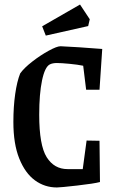

<svg xmlns="http://www.w3.org/2000/svg" viewBox="-20 -817 502 847"><path d="M39 -279Q39 -346 47 -402Q55 -458 69 -493Q86 -517 122 -545Q158 -573 194.5 -593Q231 -613 247 -613Q276 -612 328 -608.5Q380 -605 431 -601L419 -421H360L347 -527Q323 -532 286.5 -535.5Q250 -539 231 -539Q212 -539 200 -533Q178 -522 165.5 -462.5Q153 -403 153 -311Q153 -176 186 -123.5Q219 -71 278 -71H345L362 -197L419 -196L421 -14Q395 -7 320.5 1.5Q246 10 231 10Q177 10 134 -21.5Q91 -53 65 -117.5Q39 -182 39 -279ZM166 -701 333 -797 376 -732 369 -702 182 -660Z"/></svg>

Font: Grenze Medium
Style: Regular
Weight: 500
Designer: Renata Polastri
Foundry: Omnibus-Type
Version: Version 1.002; ttfautohint (v1.8)